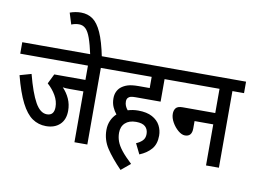

<svg xmlns="http://www.w3.org/2000/svg" viewBox="-101 -1049 1781 1335"><g transform="rotate(10 790.0 -381.0)"><path d="M569 -541V0H478V-359H381Q367 -359 354.5 -359.5Q342 -360 332 -362Q362 -331 379.5 -292Q397 -253 397 -208Q397 -145 360.5 -110.5Q324 -76 263 -76Q209 -76 166 -105.5Q123 -135 87.5 -204.5Q52 -274 21 -393L102 -416Q136 -286 172 -222Q208 -158 255 -158Q306 -158 306 -218Q306 -260 283 -299.5Q260 -339 224 -371L258 -440H478V-541H0V-622H651V-541Z M481 -615Q465 -689 449.5 -732.5Q434 -776 414.5 -794.5Q395 -813 368 -813Q352 -813 339 -810Q326 -807 314 -802L289 -882Q328 -896 367 -896Q415 -896 450.5 -871Q486 -846 513.5 -785Q541 -724 563 -615Z M901 -68Q926 -78 944 -95.5Q962 -113 962 -143Q962 -176 941.5 -195Q921 -214 876 -214Q827 -214 799.5 -188.5Q772 -163 772 -119Q772 -88 782.5 -59Q793 -30 819 3Q845 36 892 80L827 134Q759 64 720.5 5.5Q682 -53 682 -123Q682 -160 695.5 -190Q709 -220 732 -241Q716 -260 704 -287Q692 -314 692 -348Q692 -374 701 -394Q710 -414 725 -427Q745 -444 773 -453Q801 -462 851 -462H928V-541H639V-622H1101V-541H1019V-382H842Q820 -382 809 -379Q798 -376 791 -369Q781 -360 781 -341Q781 -325 787 -310.5Q793 -296 804 -283Q839 -294 877 -294Q938 -294 976.5 -273Q1015 -252 1032.5 -218.5Q1050 -185 1050 -147Q1050 -88 1020 -52.5Q990 -17 937 5Z M1088 -622H1580V-541H1498V0H1407V-290H1275V-238Q1275 -180 1226 -180Q1203 -180 1177.5 -201.5Q1152 -223 1134.5 -254Q1117 -285 1117 -314Q1117 -339 1129.5 -354.5Q1142 -370 1177 -370H1407V-541H1088Z"/></g></svg>

Font: Noto Sans Devanagari UI Condensed Medium
Style: Regular
Weight: 500
Width: 3
Designer: Jelle Bosma - Monotype Design Team
Foundry: Monotype Imaging Inc.
Version: Version 2.003